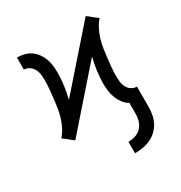

<svg xmlns="http://www.w3.org/2000/svg" viewBox="-175 -655 950 1005"><g transform="rotate(-30 300.0 -152.5)"><path d="M351 223V154Q372 154 393 147.5Q414 141 429 125.5Q444 110 450.5 89Q457 68 457 47V-20Q438 -31 424.5 -49Q411 -67 403 -87.5Q395 -108 392 -130Q389 -152 389 -175Q389 -213 394.5 -252Q400 -291 409 -328L114 8L99 -3L85 -15L56 -37L58 -40Q75 -60 87 -84Q99 -108 106.5 -133.5Q114 -159 118 -185Q122 -211 125 -237.5Q128 -264 130.5 -290.5Q133 -317 133 -343Q133 -361 131 -378.5Q129 -396 121 -411.5Q113 -427 98 -437Q83 -447 66 -447V-520Q87 -520 108 -515Q129 -510 147 -498Q165 -486 178 -468Q191 -450 198.5 -430Q206 -410 208.5 -388.5Q211 -367 211 -345Q211 -307 205.5 -268Q200 -229 191 -192L486 -528L501 -517L515 -505L544 -483L542 -480Q525 -460 513 -436Q501 -412 493.5 -386.5Q486 -361 482 -335Q478 -309 475 -282.5Q472 -256 469.5 -229.5Q467 -203 467 -177Q467 -159 469 -141.5Q471 -124 479 -108.5Q487 -93 502 -83.5Q517 -74 534 -74V47Q534 71 529.5 95Q525 119 514 140Q503 161 485 178Q467 195 445 205Q423 215 399 219Q375 223 351 223Z"/></g></svg>

Font: Iosevka Etoile
Style: Regular
Weight: 400
Designer: Belleve Invis
Foundry: Belleve Invis
Version: Version 33.2.4